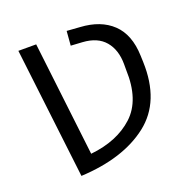

<svg xmlns="http://www.w3.org/2000/svg" viewBox="-107 -667 767 780"><g transform="rotate(-20 276.5 -277.0)"><path d="M49 -555H126L184 -61Q300 -73 369.5 -137Q439 -201 434 -332V-357Q434 -419 402 -457Q370 -495 306 -499L256 -502L261 -564L317 -560Q405 -555 455.5 -507Q506 -459 509 -367L510 -339Q516 -167 408 -83Q300 1 116 10Z"/></g></svg>

Font: Assistant-zap
Style: zap
Weight: 400
Designer: Hebrew By Ben Nathan, Latin by Paul Hunt
Version: Version 2.001